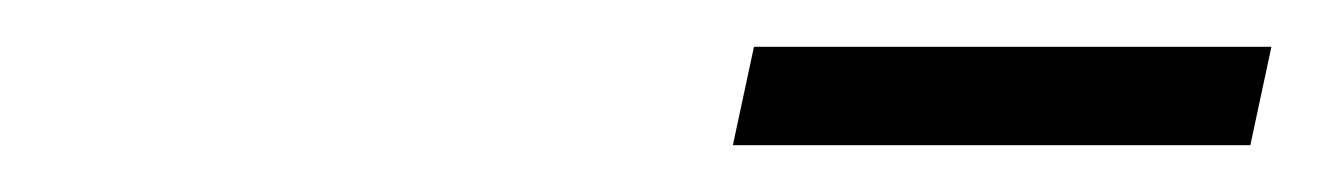

<svg xmlns="http://www.w3.org/2000/svg" viewBox="-20 -697 563 82"><path d="M523 -677H302L293 -635H514Z"/></svg>

Font: Advent Pro Light
Style: Italic
Weight: 300
Italic angle: -12°
Version: Version 3.000